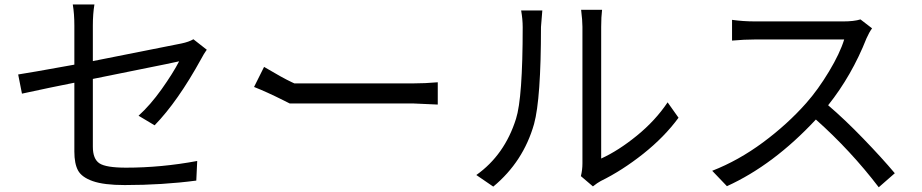

<svg xmlns="http://www.w3.org/2000/svg" viewBox="-20 -793 4040 841"><path d="M657.2 -244.1 586.9 -286.1Q638.7 -333 688 -402.3Q737.3 -471.7 764.6 -524.4Q757.8 -522.5 705.1 -511.7Q652.3 -501 553.2 -481Q454.1 -460.9 386.7 -447.3V-150.4Q386.7 -96.7 415.5 -77.6Q444.3 -58.6 532.2 -58.6Q686.5 -58.6 843.8 -87.9L839.8 -2Q691.4 17.6 526.4 17.6Q435.5 17.6 386.7 0.5Q337.9 -16.6 321.8 -46.4Q305.7 -76.2 305.7 -128.9V-430.7Q206.1 -411.1 76.2 -382.8L59.6 -466.8Q100.6 -472.7 305.7 -509.8V-680.7Q305.7 -732.4 298.8 -773.4H393.6Q386.7 -732.4 386.7 -680.7V-525.4Q673.8 -582 774.4 -602.5Q807.6 -609.4 827.1 -621.1L885.7 -575.2Q873 -557.6 861.3 -535.2Q758.8 -348.6 657.2 -244.1Z M1269.5 -427.7 1258.8 -432.6Q1218.8 -451.2 1136.7 -500L1092.8 -412.1Q1147.5 -390.6 1219.7 -354.5L1249 -339.8H1790Q1799.8 -339.8 1897.5 -335V-432.6Q1841.8 -427.7 1789.1 -427.7Z M2140.6 24.4 2066.4 -26.4Q2190.4 -114.3 2240.2 -272.5Q2269.5 -364.3 2269.5 -673.8Q2269.5 -709 2262.7 -747.1H2355.5Q2349.6 -676.8 2349.6 -674.8Q2349.6 -360.4 2319.3 -250Q2272.5 -85 2140.6 24.4ZM2577.1 23.4 2524.4 -21.5Q2531.2 -48.8 2531.2 -77.1V-675.8Q2531.2 -703.1 2525.4 -750H2617.2Q2613.3 -718.8 2613.3 -675.8V-98.6Q2688.5 -132.8 2769.5 -198.7Q2850.6 -264.6 2904.3 -344.7L2952.1 -277.3Q2890.6 -193.4 2797.9 -119.6Q2705.1 -45.9 2611.3 0Q2596.7 7.8 2577.1 23.4Z M3749 -708 3799.8 -668.9Q3787.1 -651.4 3775.4 -625Q3710.9 -461.9 3607.4 -332Q3680.7 -269.5 3761.7 -185.5Q3842.8 -101.6 3899.4 -34.2L3829.1 27.3Q3706.1 -133.8 3553.7 -269.5Q3368.2 -70.3 3164.1 22.5L3099.6 -44.9Q3214.8 -89.8 3322.3 -169.4Q3429.7 -249 3511.7 -341.8Q3563.5 -400.4 3611.3 -480Q3659.2 -559.6 3677.7 -620.1H3288.1Q3240.2 -620.1 3186.5 -615.2V-706.1Q3234.4 -699.2 3288.1 -699.2H3673.8Q3720.7 -699.2 3749 -708Z"/></svg>

Font: Nasu
Style: Regular
Weight: 400
Designer: Ryoko NISHIZUKA (kana &amp; ideographs); Paul D. Hunt (Latin, Greek &amp; Cyrillic); Wenlong ZHANG (bopomofo); Sandoll C
Version: Version 2014.1215